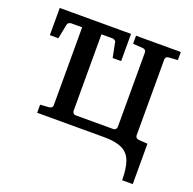

<svg xmlns="http://www.w3.org/2000/svg" viewBox="-115 -599 876 871"><g transform="rotate(20 322.5 -163.0)"><path d="M562.5 155.8Q562.5 98.1 549.8 64.2Q537.1 30.3 505.9 15.1Q474.6 0 419.4 0H95.7V-39.1L138.2 -42Q147 -43 150.9 -47.6Q154.8 -52.2 154.8 -57.1V-449.2Q154.8 -454.1 150.9 -459Q147 -463.9 138.2 -464.4L90.8 -442.9V-481.9H315.9V-442.9L264.2 -464.4Q255.9 -463.9 252 -459Q248 -454.1 248 -449.2V-64Q248 -59.6 252 -54.2Q255.9 -48.8 264.2 -48.8H444.8Q453.1 -48.8 457.3 -54.2Q461.4 -59.6 461.4 -64V-424.8Q461.4 -429.7 457.3 -434.6Q453.1 -439.5 444.8 -439.9L397.5 -442.9V-481.9H613.8V-442.9L570.8 -439.9Q562.5 -439.5 558.6 -434.6Q554.7 -429.7 554.7 -424.8V-57.1Q554.7 -52.2 558.6 -47.6Q562.5 -43 570.8 -42L613.8 -39.1V155.8ZM29.3 -350.6V-481.9H373.5V-350.6H332.5L318.4 -421.9Q317.9 -427.2 312 -430.7Q306.2 -434.1 301.8 -434.1H101.1Q96.7 -434.1 91.1 -430.7Q85.4 -427.2 84.5 -421.9L70.3 -350.6Z"/></g></svg>

Font: Charis
Style: Regular
Weight: 400
Designer: Walt Agee, Miriam Martin, Annie Olsen, Victor Gaultney, Lorna Priest, Alan Ward, Bob Hallissy, Martin Hosken, Sharon Cor
Foundry: SIL Global
Version: Version 7.000